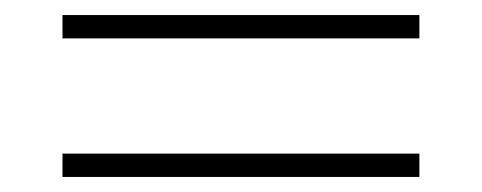

<svg xmlns="http://www.w3.org/2000/svg" viewBox="-20 -433 640 255"><path d="M537 -382V-413H63V-382ZM537 -198V-229H63V-198Z"/></svg>

Font: IBM Plex Arabic ExtraLight
Style: Regular
Weight: 200
Designer: Mike Abbink, Paul van der Laan, Pieter van Rosmalen, Wael Morcos, Khajak Apelian
Foundry: Bold Monday
Version: Version 1.0